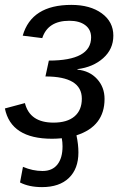

<svg xmlns="http://www.w3.org/2000/svg" viewBox="-26 -558 511 786"><path d="M187 10Q19 10 -6 -114L76 -136Q96 -56 193 -56Q249 -56 279 -81.5Q309 -107 309 -154Q309 -245 160 -245L174 -310Q347 -310 347 -405Q347 -437 323 -455Q299 -473 258 -473Q170 -473 147 -402L67 -412Q103 -538 266 -538Q343 -538 390.5 -503.5Q438 -469 438 -412Q438 -357 396.5 -320Q355 -283 291 -275V-273Q341 -268 371.5 -234.5Q402 -201 402 -153Q402 -41 287 -4Q295 33 295 66Q295 133 256 170.5Q217 208 146 208Q93 208 56 189L68 125Q108 142 148 142Q188 142 209 115.5Q230 89 230 41Q230 24 227 8Q205 10 187 10Z"/></svg>

Font: Libra Sans
Style: Italic
Weight: 400
Italic angle: -12°
Foundry: Context Ltd
Version: Version 1.002